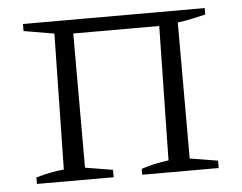

<svg xmlns="http://www.w3.org/2000/svg" viewBox="-43 -572 785 623"><g transform="rotate(-5 349.5 -260.5)"><path d="M213 -476V-39L303 -24V0H53V-21Q76 -28 99 -32.5Q122 -37 144 -39L152 -481L53 -498V-521H645V-500Q624 -495 600.5 -490Q577 -485 554 -482V-39L645 -24V0H396V-19Q419 -27 441 -31.5Q463 -36 485 -39L493 -476Z"/></g></svg>

Font: Piazzolla SC Light
Style: Regular
Weight: 300
Designer: Juan Pablo del Peral
Foundry: Huerta Tipografica
Version: Version 1.330